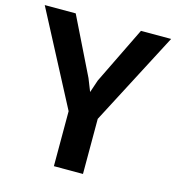

<svg xmlns="http://www.w3.org/2000/svg" viewBox="-117 -837 854 931"><g transform="rotate(15 310.0 -371.5)"><path d="M238 0V-308.5L255 -243.5L-7 -743H148.5L289.5 -456L326 -364H305L336 -456L476 -743H627.5L366.5 -243L384 -307.5V0Z"/></g></svg>

Font: Merriweather Sans SemiBold
Style: Regular
Weight: 600
Designer: Eben Sorkin
Foundry: Eben Sorkin
Version: Version 2.001